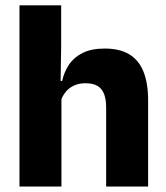

<svg xmlns="http://www.w3.org/2000/svg" viewBox="-20 -680 606 700"><path d="M520 0H367V-289Q367 -316 360 -335.8Q353 -355.5 336.8 -366Q320.5 -376.5 291.5 -376.5Q268 -376.5 250 -368.2Q232 -360 220.2 -345.8Q208.5 -331.5 202 -313.5L171 -385H206.5Q214 -418.5 232 -445Q250 -471.5 281.8 -487.2Q313.5 -503 361.5 -503Q416.5 -503 451.5 -481.8Q486.5 -460.5 503.2 -418.5Q520 -376.5 520 -313.5ZM204 0H51V-660.5H203V-513.5L200.5 -351.5L204 -339.5Z"/></svg>

Font: Anek Malayalam Medium
Style: Bold
Weight: 700
Version: Version 1.003